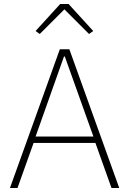

<svg xmlns="http://www.w3.org/2000/svg" viewBox="-20 -946 650 966"><path d="M541 0 460 -227H149L68 0H30L281 -698H329L580 0ZM306 -662H302L159 -259H450ZM325 -926 449 -790 428 -775 304 -899 180 -775 159 -790 283 -926Z"/></svg>

Font: IBM Plex Sans Thai Looped ExtraLight
Style: Regular
Weight: 200
Designer: Mike Abbink, Paul van der Laan, Pieter van Rosmalen, Ben Mitchell, Mark Frömberg
Foundry: Bold Monday
Version: Version 1.0